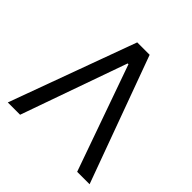

<svg xmlns="http://www.w3.org/2000/svg" viewBox="-184 -860 1013 1013"><g transform="rotate(45 323.0 -353.5)"><path d="M17.6 0 276.4 -707H369.1L627.9 0H535.2L325.2 -592.8H319.3L109.4 0Z"/></g></svg>

Font: Pretendard Std
Style: Regular
Weight: 400
Designer: Base glyphs from Inter by Rasmus Andersson; Hangeul glyphs from Noto Sans CJK(Source Han Sans) by Jang Soo-young and Kan
Foundry: Kil Hyung-jin
Version: Version 1.309